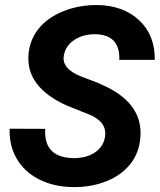

<svg xmlns="http://www.w3.org/2000/svg" viewBox="-20 -741 642 771"><path d="M401.4 -189.9Q411.6 -248 344.2 -278.8L250 -316.4Q85.9 -389.6 94.2 -518.1Q97.7 -577.6 133.3 -623.5Q168.9 -669.4 233.4 -695.6Q297.9 -721.7 372.6 -720.7Q475.6 -718.8 539.1 -659.4Q602.5 -600.1 601.6 -500.5H459Q461.4 -548.8 437.7 -575.7Q414.1 -602.5 364.3 -603.5Q315.4 -604.5 279.3 -581.3Q243.2 -558.1 236.3 -517.6Q227.1 -464.4 307.6 -433.1L372.1 -408.7L409.2 -391.6Q553.2 -320.3 543.9 -191.4Q539.6 -128.4 503.7 -82.8Q467.8 -37.1 406 -12.7Q344.2 11.7 270 10.3Q194.3 8.8 135.3 -21.5Q76.2 -51.8 45.4 -106.9Q16.6 -158.2 18.6 -224.1L161.6 -223.6Q154.8 -107.9 275.4 -106Q327.6 -106 361.3 -128.9Q395 -151.9 401.4 -189.9Z"/></svg>

Font: TypoPRO Roboto
Style: Bold Italic
Weight: 700
Italic angle: -12°
Designer: Google
Version: Version 2.136; 2016